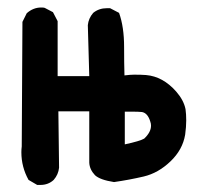

<svg xmlns="http://www.w3.org/2000/svg" viewBox="-20 -495 540 522"><path d="M318.4 -290Q335 -292 344.7 -292Q364.3 -292 377 -291Q422.9 -287.1 459 -246.1Q479.5 -222.7 484.4 -198.2Q486.3 -184.6 486.3 -167.5Q486.3 -150.4 483.4 -128.9Q476.6 -87.9 443.4 -56.2Q410.2 -24.4 370.6 -15.1Q331.1 -5.9 290 0Q252 -5.9 238.3 -18.6Q223.6 -34.2 222.7 -52.7V-192.4H138.7L140.6 -39.1Q138.7 -20.5 126 -5.9Q111.3 7.8 89.8 7.8Q86.9 7.8 81.1 7.8L57.6 -5.9Q38.1 -41 38.1 -81.1Q38.1 -88.9 39.1 -96.7L41 -435.5L52.7 -459Q70.3 -474.6 91.8 -474.6Q99.6 -474.6 101.6 -473.6L124 -461.9L136.7 -437.5V-288.1H222.7L218.8 -425.8Q218.8 -425.8 218.8 -426.8Q220.7 -445.3 233.4 -460Q249 -472.7 270.5 -472.7Q273.4 -472.7 279.3 -472.7L303.7 -460Q317.4 -421.9 317.4 -367.2Q317.4 -323.2 318.4 -290ZM390.6 -153.3Q390.6 -159.2 388.7 -164.1Q381.8 -187.5 366.2 -190.4Q355.5 -191.4 342.8 -191.4Q330.1 -191.4 319.3 -191.4V-102.5Q360.4 -111.3 372.1 -118.2Q390.6 -135.7 390.6 -153.3Z"/></svg>

Font: JasonHandwriting2
Style: SemiBold
Weight: 600
Version: Version 1.04.7